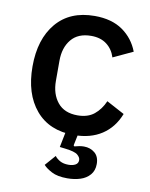

<svg xmlns="http://www.w3.org/2000/svg" viewBox="-84 -594 676 864"><g transform="rotate(10 254.5 -161.5)"><path d="M279 12Q166 12 104 -61.5Q42 -135 42 -260Q42 -385 104 -458.5Q166 -532 279 -532Q357 -532 407 -497Q457 -462 479 -404L389 -362Q378 -398 350 -419.5Q322 -441 279 -441Q219 -441 188 -403.5Q157 -366 157 -306V-214Q157 -154 188 -116Q219 -78 279 -78Q326 -78 355 -101.5Q384 -125 401 -164L483 -120Q458 -56 406 -22Q354 12 279 12ZM283 209Q238 209 211.5 195Q185 181 173 167L215 119Q224 131 239.5 139.5Q255 148 278 148Q297 148 309.5 141Q322 134 322 119Q322 107 308.5 95.5Q295 84 251 79L226 76L246 -24H303L286 58L290 62Q301 59 311.5 57Q322 55 333 55Q362 55 382.5 72Q403 89 403 123Q403 153 386 172.5Q369 192 342 200.5Q315 209 283 209Z"/></g></svg>

Font: IBM Plex Sans Medium
Style: Regular
Weight: 500
Designer: Mike Abbink, Paul van der Laan, Pieter van Rosmalen
Foundry: Bold Monday
Version: Version 3.201